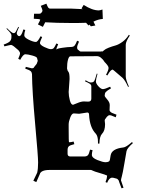

<svg xmlns="http://www.w3.org/2000/svg" viewBox="-40 -1015 776 1043"><path d="M423.8 -891.1 382.8 -890.1H342.8Q268.6 -890.1 205.6 -894Q205.6 -892.6 192.9 -869.1L166 -882.3Q177.7 -903.3 178.7 -908.2Q174.8 -910.2 174.8 -910.2L168 -911.6L143.6 -913.1L145 -940.4H166Q178.7 -940.4 179.7 -941.4L187 -948.2L190.9 -956.1Q190.9 -962.9 181.6 -983.4L211.9 -995.1Q218.8 -977.5 222.7 -972.9Q226.6 -968.3 231.9 -968.3H345.7Q356.4 -968.3 378.2 -966.8Q399.9 -965.3 409.7 -965.3Q405.3 -966.8 402.8 -969.2L414.6 -988.3Q460.9 -958.5 496.6 -958.5Q502.9 -958.5 516.6 -963.4L518.6 -912.1Q493.7 -910.6 467.8 -897.5L478 -876.5L453.6 -872.1L445.8 -881.3L440.9 -876.5L427.7 -891.1ZM528.8 -678.2Q507.3 -710 486.8 -710L341.8 -709Q334.5 -709 329.3 -690.4Q324.2 -671.9 324.2 -643.1L327.1 -631.8Q327.1 -630.9 332.5 -623.5Q337.9 -616.2 337.9 -585.9L333 -515.1Q333 -494.1 339.4 -470Q345.7 -445.8 356.9 -445.8Q358.4 -445.8 379.6 -454.8Q400.9 -463.9 416 -463.9Q431.2 -463.9 439 -462.9Q456.1 -462.9 456.1 -479V-545.9Q456.1 -554.7 447 -560.5Q438 -566.4 421.9 -573.2L424.8 -579.1Q443.8 -566.9 453.9 -566.9Q463.9 -566.9 469.5 -571.8Q475.1 -576.7 485.8 -615.2L489.7 -613.8Q481 -584.5 481 -572.8Q481 -561 494.9 -545.9Q508.8 -530.8 519 -530.8Q529.3 -530.8 558.1 -543.9L563 -535.2Q540.5 -522 534.7 -515.1Q528.8 -508.3 528.8 -497.1V-495.1Q528.3 -490.7 542.5 -474.6Q556.6 -458.5 556.2 -443.8L555.2 -417Q555.2 -409.2 567.9 -401.9Q568.4 -401.9 592.8 -392.1L588.9 -377.9L563 -388.2Q560.1 -389.2 554.7 -389.2Q549.3 -389.2 541 -380.9L530.8 -367.2Q528.8 -363.3 528.8 -359.9L530.8 -340.8Q530.8 -304.7 514.2 -288.1Q501 -274.9 500 -234.9H492.2V-245.1Q492.2 -275.9 480 -289.1Q447.3 -322.8 443.8 -392.1Q443.8 -403.8 434.1 -403.8L390.1 -397L360.8 -398.9Q350.1 -398.9 341.6 -376.7Q333 -354.5 333 -338.9V-318.8Q333 -242.2 335 -242.2Q345.7 -242.2 359.9 -246.1L363.8 -231.9Q339.4 -226.1 333.3 -219.5Q327.1 -212.9 327.1 -200.2V-180.2Q327.1 -165 341.8 -165H418Q430.7 -165 437 -171.4Q443.4 -177.7 449.2 -202.1L462.9 -199.2Q459 -184.1 459 -173.8Q459 -157.7 488.8 -145.8Q518.6 -133.8 532.7 -133.8Q556.2 -133.8 557.1 -147.9L561 -170.9Q566.9 -207 629.9 -213.9Q645 -215.3 676.8 -243.2L682.1 -237.8Q650.4 -210 647.2 -193.6Q644 -177.2 635.3 -125Q626.5 -72.8 621.8 -56.9Q617.2 -41 617.2 -35.2L630.9 4.9L620.1 7.8Q603.5 -35.2 606 -32.7Q599.6 -43.5 592.5 -44.9Q585.4 -46.4 580.3 -48.1Q575.2 -49.8 568.8 -49.8Q553.2 -49.8 542 -22L533.2 -25.9Q541 -45.9 541 -53.5Q541 -61 541.7 -61Q542.5 -61 543 -60.8Q543.5 -60.5 544.9 -60.1Q529.3 -67.4 500.7 -75.4Q472.2 -83.5 464.6 -87.6Q457 -91.8 453.1 -91.8H230Q181.6 -91.8 175.8 -67.9L157.2 -25.9L141.1 -33.2L162.1 -77.1Q167 -98.6 167 -132.3Q167 -166 150.9 -342.5Q134.8 -519 133.8 -612.8Q132.8 -622.6 126.7 -628.4Q120.6 -634.3 97.2 -642.1L100.1 -651.9Q129.4 -644 132.6 -644Q135.7 -644 137.7 -644.5Q143.6 -645 147 -652.8L159.2 -668L164.1 -681.2L165 -685.1L161.1 -700.2Q158.7 -707 134.5 -713.6Q110.4 -720.2 97.9 -720.2Q85.4 -720.2 69.8 -689.9L59.1 -695.8Q68.8 -717.3 68.8 -724.9Q68.8 -732.4 60.1 -742.2L35.2 -763.2Q24.4 -771 20.3 -771Q16.1 -771 -16.1 -763.2L-20 -772.9Q6.3 -782.2 14.2 -791Q22 -799.8 22 -813V-824.2Q22 -833.5 -4.9 -858.9L-2 -861.8Q24.9 -835 33.2 -835H35.2Q41.5 -835 46.6 -844Q51.8 -853 59.1 -869.1L63 -867.2Q50.8 -840.8 50.8 -835Q50.8 -829.1 55.2 -824Q59.6 -818.8 63 -818.8H65.9Q77.1 -820.8 86.9 -855L97.2 -852.1Q91.8 -835 91.8 -823Q91.8 -811 116.5 -799.1Q141.1 -787.1 154.8 -787.1Q165 -787.1 180.2 -817.9L189 -814Q176.8 -787.1 176.8 -782.2Q176.8 -771 200.9 -759.5Q225.1 -748 235.8 -748Q246.6 -748 252 -753.9Q257.3 -759.8 266.1 -778.8L275.9 -774.9Q266.1 -753.4 266.1 -745.1Q268.1 -751 298.6 -755.4Q329.1 -759.8 343.8 -759.8Q358.4 -759.8 364.5 -766.4Q370.6 -772.9 378.9 -793.9L389.2 -789.1Q378.9 -766.6 378.9 -756.6Q378.9 -746.6 387.2 -742.2Q393.6 -734.9 399.9 -734.9H509.8Q510.3 -734.9 512.2 -736.8L514.2 -734.9Q518.1 -734.9 524.9 -741.7Q531.7 -748.5 550.5 -755.9Q569.3 -763.2 586.7 -767.8Q604 -772.5 624.8 -787.4Q645.5 -802.2 660.2 -826.2L665 -821.8Q643.1 -789.1 643.1 -772V-600.1Q643.1 -582.5 660.2 -544.9L655.8 -543Q640.6 -577.1 626 -591.8L578.1 -632.8Q574.2 -634.8 572.8 -637.2Q565.9 -636.2 560.1 -630.1Q554.2 -624 543 -605L536.1 -608.9Q549.8 -634.3 549.8 -646.2Q549.8 -658.2 522.9 -683.1Z"/></svg>

Font: Eater
Style: Regular
Weight: 400
Version: Version 001.002